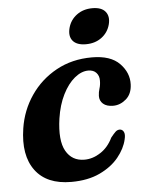

<svg xmlns="http://www.w3.org/2000/svg" viewBox="-50 -709 583 763"><g transform="rotate(-5 241.0 -328.0)"><path d="M309 -423Q281.5 -423 254.2 -400.5Q227 -378 206.8 -337.5Q186.5 -297 178.5 -243Q166 -156 190 -113.8Q214 -71.5 263.5 -71.5Q297 -71.5 328 -91.8Q359 -112 377 -149.5Q388.5 -164 396 -171.2Q403.5 -178.5 413.5 -178.5Q424 -178 429.2 -167.8Q434.5 -157.5 429.5 -138Q421.5 -102 393.5 -67.5Q365.5 -33 318 -10.5Q270.5 12 204 12Q106 12 60.8 -49Q15.5 -110 32 -216.5Q43 -288 83 -346.5Q123 -405 185.8 -439.5Q248.5 -474 328 -474Q402.5 -474 438.5 -437Q474.5 -400 472.5 -353Q471 -315.5 447.5 -295.2Q424 -275 396 -275Q370 -275 356 -287.2Q342 -299.5 342.5 -319Q343 -334 347.5 -348Q352 -362 352 -379Q352.5 -398 341.2 -410.5Q330 -423 309 -423ZM309.5 -528Q273 -528 257.2 -547Q241.5 -566 250 -598.5Q258.5 -630 284.5 -649.2Q310.5 -668.5 347 -668.5Q383.5 -668.5 399 -649.2Q414.5 -630 406.5 -598.5Q398 -566.5 372 -547.2Q346 -528 309.5 -528Z"/></g></svg>

Font: Fraunces 9pt SemiBold
Style: Italic
Weight: 600
Italic angle: -16°
Version: Version 1.000;[b76b70a41]